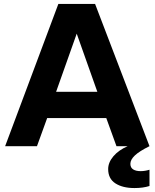

<svg xmlns="http://www.w3.org/2000/svg" viewBox="-20 -740 783 972"><path d="M527.6 116Q527.6 82.4 554 51.2Q580.4 20 626.4 0H569.6L518 -142.4H218.8L167.2 0H6L275.4 -720H461.4L736.8 0Q685.2 25.6 662.6 47.1Q640 68.6 640 89.4Q640 108.4 653.9 117.4Q667.8 126.4 691.6 126.4Q714.2 126.4 736.8 119.2V201.6Q704.2 212 660.8 212Q600.8 212 564.2 188.3Q527.6 164.6 527.6 116ZM472.8 -275.2 368.4 -569.6 264 -275.2Z"/></svg>

Font: Aspekta Variable
Style: Regular
Weight: 400
Designer: Ivo Dolenc
Version: Version 2.100